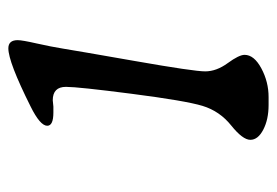

<svg xmlns="http://www.w3.org/2000/svg" viewBox="-122 -541 664 460"><g transform="rotate(-90 210.0 -311.0)"><path d="M207.5 0.5H188.5Q153.8 0.5 129.4 -12.2Q105 -24.9 105 -43.2Q105 -61.5 139.4 -89.1Q173.8 -116.7 186.3 -157.7Q198.7 -198.7 215.3 -327.6Q231.9 -456.5 231.9 -484.9Q231.9 -516.6 199.7 -516.6L184.6 -515.1H170.4Q138.7 -515.1 138.7 -529.8Q138.7 -546.9 185.1 -569.8Q291.5 -623 324.2 -623Q343.8 -623 343.8 -600.6Q343.8 -589.8 335.9 -555.2Q328.1 -520.5 323.2 -490.2Q318.4 -460 293.7 -319.1Q269 -178.2 269 -151.4Q269 -124.5 288.8 -97.4Q308.6 -70.3 308.6 -57.1Q308.6 -34.2 276.1 -16.8Q243.7 0.5 207.5 0.5Z"/></g></svg>

Font: Averia Libre Light
Style: Italic
Weight: 300
Italic angle: -8.5°
Version: Version 1.002